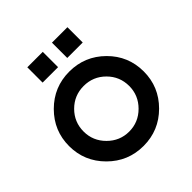

<svg xmlns="http://www.w3.org/2000/svg" viewBox="-175 -752 887 887"><g transform="rotate(-45 269.0 -308.5)"><path d="M239 -527H138V-627H239ZM299 -527V-627H400V-527ZM505 -233Q505 -133 433.5 -61.5Q362 10 261 10Q160 10 88.5 -61.5Q17 -133 17 -233Q17 -333 88.5 -404.5Q160 -476 261 -476Q362 -476 433.5 -405Q505 -334 505 -233ZM410 -233Q410 -295 366.5 -338.5Q323 -382 261 -382Q199 -382 155.5 -338.5Q112 -295 112 -233Q112 -172 156 -128Q200 -84 261 -84Q322 -84 366 -128Q410 -172 410 -233Z"/></g></svg>

Font: Gulax
Style: Regular
Weight: 400
Designer: Morgan Gilbert
Foundry: VTF
Version: Version 1.001;hotconv 1.0.109;makeotfexe 2.5.65596